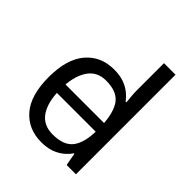

<svg xmlns="http://www.w3.org/2000/svg" viewBox="-210 -893 1036 1036"><g transform="rotate(45 307.5 -375.0)"><path d="M104 -238V-303H480V-238ZM275 10Q175 10 115 -59.5Q55 -129 55 -267Q55 -405 115.5 -475.5Q176 -546 276 -546Q318 -546 349 -535.5Q380 -525 403 -507Q426 -489 442 -467H448Q447 -480 444.5 -505.5Q442 -531 442 -546V-760H530V0H459L446 -72H442Q426 -49 403 -30.5Q380 -12 348.5 -1Q317 10 275 10ZM289 -63Q374 -63 408.5 -109.5Q443 -156 443 -250V-266Q443 -366 410 -419.5Q377 -473 288 -473Q217 -473 181.5 -416.5Q146 -360 146 -265Q146 -169 181.5 -116Q217 -63 289 -63Z"/></g></svg>

Font: bangla15
Style: Regular
Weight: 400
Designer: Jelle Bosma - Monotype Design Team
Foundry: Monotype Imaging Inc.
Version: Version 2.006